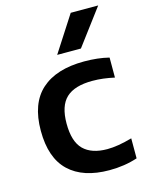

<svg xmlns="http://www.w3.org/2000/svg" viewBox="-122 -883 744 969"><g transform="rotate(-15 250.0 -399.0)"><path d="M328.5 10Q191 10 117.5 -59.8Q44 -129.5 44 -271.5Q44 -414 121.8 -483.8Q199.5 -553.5 345.5 -553.5Q417 -553.5 475 -539V-434.5Q445 -441 417.2 -444.5Q389.5 -448 360 -448Q267 -448 223 -406.8Q179 -365.5 179 -273Q179 -178.5 221.2 -137Q263.5 -95.5 345 -95.5Q399.5 -95.5 475 -117V-12.5Q407.5 10 328.5 10ZM223 -620.5 344 -808H487.5L347 -620.5Z"/></g></svg>

Font: Encode Sans Semi Expanded SemiBold
Style: Regular
Weight: 600
Width: 6
Designer: Multiple Designers
Foundry: Impallari Type
Version: Version 3.000; ttfautohint (v1.8.3) -l 8 -r 50 -G 200 -x 14 